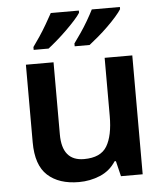

<svg xmlns="http://www.w3.org/2000/svg" viewBox="-54 -814 751 872"><g transform="rotate(-5 321.0 -378.0)"><path d="M562 -542V0H463L446 -70H440Q413 -28 367.5 -9Q322 10 271 10Q180 10 128.5 -37Q77 -84 77 -188V-542H203V-213Q203 -92 303 -92Q379 -92 407.5 -139.5Q436 -187 436 -277V-542ZM525 -756Q517 -743 499.5 -723Q482 -703 459.5 -681Q437 -659 414 -639.5Q391 -620 373 -606H305V-619Q319 -638 336.5 -663.5Q354 -689 370 -716.5Q386 -744 397 -766H525ZM338 -756Q330 -743 312 -723Q294 -703 271.5 -681Q249 -659 226.5 -639.5Q204 -620 186 -606H118V-619Q132 -638 149 -663.5Q166 -689 182 -716.5Q198 -744 210 -766H338Z"/></g></svg>

Font: Noto Sans Kannada SemiBold
Style: Regular
Weight: 600
Designer: Jelle Bosma - Monotype Design Team
Foundry: Monotype Imaging Inc.
Version: Version 2.005; ttfautohint (v1.8.4.7-5d5b)